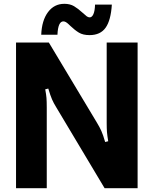

<svg xmlns="http://www.w3.org/2000/svg" viewBox="-20 -986 805 1006"><path d="M64 0V-763H236L488 -343Q502 -320 511 -300Q520 -280 531 -242L547 -246Q542 -275 540.5 -294Q539 -313 539 -342V-763H701V0H528L274 -425Q261 -446 252.5 -465.5Q244 -485 233 -522L217 -518Q222 -491 223.5 -473Q225 -455 225 -423V0ZM349 -850Q347 -852 339 -859.5Q331 -867 324.5 -870.5Q318 -874 312 -874Q284 -874 281 -804H196Q199 -879 231.5 -922.5Q264 -966 317 -966Q347 -966 368 -953.5Q389 -941 413 -919Q427 -906 434.5 -900.5Q442 -895 450 -895Q462 -895 469.5 -912Q477 -929 478 -962H566Q561 -880 533.5 -841Q506 -802 449 -802Q415 -802 393.5 -815Q372 -828 349 -850Z"/></svg>

Font: Open Sauce Sans ExtraBold
Style: Regular
Weight: 800
Designer: Alfredo Marco Pradil
Foundry: Creative Sauce Fz LLC
Version: Version 1.477